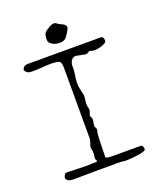

<svg xmlns="http://www.w3.org/2000/svg" viewBox="-110 -625 574 696"><g transform="rotate(-20 177.0 -277.5)"><path d="M254 1Q238 -1 231.5 -1Q225 -1 219 -1H152L57 0Q41 0 34.5 -4Q28 -8 27 -13Q26 -19 29.5 -24.5Q33 -30 34 -31Q41 -33 73.5 -31Q106 -29 151 -31Q154 -31 156.5 -32Q159 -33 155 -38Q152 -43 153.5 -51.5Q155 -60 155 -66Q155 -73 153 -80Q151 -87 153 -94Q155 -101 157.5 -106.5Q160 -112 160 -119V-392Q160 -400 158 -408.5Q156 -417 151 -418Q140 -422 120 -422Q104 -422 87 -420.5Q70 -419 57 -419Q53 -419 45 -419Q37 -419 32 -421Q28 -423 23.5 -428Q19 -433 20 -435Q25 -450 40 -450H325Q334 -448 334 -433Q334 -426 318 -420Q302 -414 285 -414Q280 -414 275.5 -415.5Q271 -417 267 -418Q259 -411 250 -411L215 -418Q203 -418 197 -408.5Q191 -399 191 -387V-370Q189 -356 187 -342.5Q185 -329 186 -312Q188 -304 189.5 -294.5Q191 -285 194 -275Q194 -263 192 -250.5Q190 -238 194 -223Q196 -217 193.5 -210.5Q191 -204 191 -204Q187 -197 191 -191Q195 -185 194 -177Q193 -170 191.5 -162Q190 -154 193 -150Q198 -143 195 -134.5Q192 -126 192 -108Q192 -108 191 -84.5Q190 -61 190 -35Q190 -35 195 -33Q200 -31 215 -31H325Q329 -31 332 -25.5Q335 -20 334 -14Q334 -10 323 -7Q312 -4 297 -2Q282 0 269.5 0.5Q257 1 254 1ZM177 -482Q163 -482 151.5 -488Q140 -494 137 -502Q135 -508 137 -522.5Q139 -537 153 -544Q162 -551 172 -554.5Q182 -558 189 -553Q194 -549 201 -545.5Q208 -542 214 -539Q226 -530 220 -519Q213 -506 204.5 -494Q196 -482 177 -482Z"/></g></svg>

Font: Sankofa Display
Style: Regular
Weight: 400
Designer: Batsirai Madzonga
Foundry: Batsirai Madzonga
Version: Version 1.000; ttfautohint (v1.8.4.7-5d5b)